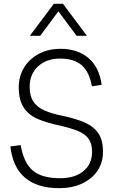

<svg xmlns="http://www.w3.org/2000/svg" viewBox="-20 -975 598 1003"><path d="M289 8Q176 8 111.5 -46Q47 -100 34 -210L88 -217Q104 -124 151.5 -84Q199 -44 293 -44Q371 -44 416 -81Q461 -118 461 -182Q461 -225 442.5 -250.5Q424 -276 385.5 -291.5Q347 -307 288 -320Q226 -333 178.5 -353Q131 -373 104.5 -412Q78 -451 78 -519Q78 -577 106 -622.5Q134 -668 183.5 -694Q233 -720 296 -720Q386 -720 442.5 -671.5Q499 -623 511 -532L460 -524Q447 -599 407 -634Q367 -669 295 -669Q223 -669 179 -628.5Q135 -588 135 -521Q135 -473 154.5 -444Q174 -415 212.5 -398Q251 -381 307 -370Q378 -355 424.5 -334Q471 -313 494.5 -277.5Q518 -242 518 -182Q518 -125 489 -82.5Q460 -40 408.5 -16Q357 8 289 8ZM434 -788H380L285 -916L190 -788H136L261 -955H309Z"/></svg>

Font: Livvic Light
Style: Regular
Weight: 300
Designer: Jacques Le Bailly, Baron von Fonthausen
Version: Version 1.001; ttfautohint (v1.8.2)